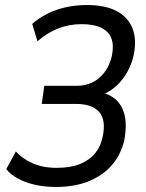

<svg xmlns="http://www.w3.org/2000/svg" viewBox="-20 -734 582 763"><path d="M201 9Q157 9 118 0Q79 -9 49.5 -25.5Q20 -42 5 -62L43 -132Q68 -104 109 -85.5Q150 -67 205 -67Q260 -67 297.5 -82Q335 -97 358 -125Q381 -153 388 -191Q402 -256 374.5 -288.5Q347 -321 281 -321H146L156 -393H284Q339 -393 376 -426Q413 -459 425 -514Q433 -555 422.5 -582Q412 -609 382.5 -623.5Q353 -638 304 -638Q255 -638 211.5 -621Q168 -604 129 -570L108 -639Q134 -662 167.5 -679Q201 -696 241 -705Q281 -714 325 -714Q399 -714 444.5 -689.5Q490 -665 507 -620Q524 -575 511 -514Q504 -481 487 -450Q470 -419 446 -396Q422 -373 392 -360L394 -364Q447 -347 467.5 -300Q488 -253 474 -177Q461 -121 426 -79.5Q391 -38 334.5 -14.5Q278 9 201 9Z"/></svg>

Font: Nunito Sans 10pt Condensed Medium
Style: Italic
Weight: 500
Width: 3
Italic angle: -9°
Designer: Vernon Adams
Foundry: Vernon Adams
Version: Version 3.101;gftools[0.9.27]